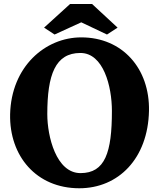

<svg xmlns="http://www.w3.org/2000/svg" viewBox="-20 -958 821 991"><path d="M261.7 -779.8 399.4 -842.8 532.2 -779.8 586.9 -815.4 455.1 -937.5H341.8L207.5 -815.4ZM32.2 -368.2C27.8 -152.8 167.5 13.7 389.2 13.7C591.3 13.7 743.7 -139.6 749 -385.7C753.4 -604 612.3 -765.1 399.4 -765.1C213.4 -765.1 38.1 -614.3 32.2 -368.2ZM395.5 -64.5C270 -64.5 224.1 -253.9 224.1 -368.7C224.1 -572.8 265.6 -684.6 395 -684.6C513.7 -684.6 557.6 -512.7 557.6 -385.3C557.6 -170.9 522.5 -64.5 395.5 -64.5Z"/></svg>

Font: Merriweather
Style: Heavy
Weight: 900
Designer: Eben Sorkin ( eben@eyebytes.com )
Foundry: Sorkin Type Co.
Version: Version 1.003